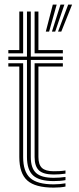

<svg xmlns="http://www.w3.org/2000/svg" viewBox="-20 -821 351 848"><path d="M217 -21.2Q154 -21.2 126.5 -45.9Q99.1 -70.6 99.1 -127.7V-556.4H16.8V-570.9H99.1V-770H116V-570.9H257.6V-556.4H116V-127.7Q116 -78.4 139.4 -57Q162.8 -35.7 217 -35.7Q229.7 -35.7 242.7 -36.6Q255.6 -37.6 269.2 -39.4V-25.4Q258 -23.3 245 -22.3Q232 -21.2 217 -21.2ZM217 7.6Q135.8 7.6 100.6 -23.8Q65.3 -55.3 65.3 -127.7V-527.2H16.8V-541.7H82.2V-127.7Q82.2 -62.8 113.4 -34.8Q144.7 -6.8 217 -6.8Q231.1 -6.8 244.1 -8Q257.2 -9.2 269.2 -11.3V3Q248.8 7.6 217 7.6ZM217 -50.3Q171.9 -50.3 152.3 -68.2Q132.8 -86.2 132.8 -127.7V-541.7H257.6V-527.2H149.7V-127.7Q149.7 -93.8 165.4 -79.3Q181.1 -64.7 217 -64.7Q229.3 -64.7 242.6 -65.3Q255.8 -66 269.2 -68.1V-54.1Q257.2 -52.3 244.1 -51.3Q231 -50.3 217 -50.3ZM16.8 -585.5V-600H65.3V-770H82.2V-585.5ZM132.8 -585.5V-770H149.7V-600H257.6V-585.5ZM196.9 -681.5H182.3L213.3 -800.8H230.4ZM250.7 -681.5H236.3L281.2 -800.8H298.4ZM223.8 -681.5H209.4L247.2 -800.8H264.4Z"/></svg>

Font: Big Shoulders Inline Text SC Thin
Style: Regular
Weight: 100
Designer: Patric King
Foundry: XO Type Co
Version: Version 2.002